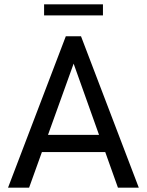

<svg xmlns="http://www.w3.org/2000/svg" viewBox="-20 -864 677 884"><path d="M283 -697H353L619 0H523L464.5 -164H173L114 0H17ZM436 -243 319 -571 201 -243ZM183 -844H454V-793H183Z"/></svg>

Font: HK Grotesk
Style: Regular
Weight: 400
Designer: Alfredo Marco Pradil
Foundry: Hanken Design Co.
Version: Version 3.001